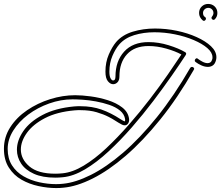

<svg xmlns="http://www.w3.org/2000/svg" viewBox="-41 -903 1125 976"><path d="M245 53Q202 53 155 43Q108 33 68.5 10.5Q29 -12 4 -51Q-21 -90 -21 -147Q-21 -206 11 -256Q43 -306 96.5 -342.5Q150 -379 214 -399Q278 -419 341 -419Q376 -419 420.5 -413Q465 -407 507.5 -393.5Q550 -380 580 -357Q610 -334 615 -300Q617 -286 610.5 -276Q604 -266 593 -266Q585 -266 578 -270Q561 -279 545 -289.5Q529 -300 511 -309Q486 -322 450.5 -332.5Q415 -343 369 -343Q362 -343 354 -343Q346 -343 338 -342Q248 -334 187.5 -302.5Q127 -271 96 -228Q65 -185 65 -143Q65 -94 108.5 -57Q152 -20 240 -20Q248 -20 257.5 -20.5Q267 -21 277 -22Q328 -27 384.5 -61Q441 -95 499 -149.5Q557 -204 613.5 -268.5Q670 -333 721 -399.5Q772 -466 813 -525.5Q854 -585 881 -626Q850 -643 804 -656Q758 -669 714 -669Q643 -669 604.5 -627Q566 -585 566 -514Q566 -495 556.5 -485Q547 -475 534 -475Q520 -475 507.5 -490Q495 -505 495 -539Q495 -587 512 -626Q529 -665 549 -689Q581 -726 634 -742Q687 -758 747 -758Q803 -758 858 -746.5Q913 -735 958.5 -714.5Q1004 -694 1031.5 -668Q1059 -642 1059 -612Q1059 -608 1058.5 -604.5Q1058 -601 1057 -597Q1052 -578 1041 -570.5Q1030 -563 1016 -563Q1000 -563 983 -570.5Q966 -578 953 -588Q949 -591 949 -595Q949 -601 954.5 -605Q960 -609 965 -604Q974 -597 988 -589.5Q1002 -582 1015 -582Q1023 -582 1029 -586.5Q1035 -591 1038 -602Q1039 -604 1039 -607Q1039 -610 1039 -612Q1039 -636 1013 -658.5Q987 -681 943.5 -699.5Q900 -718 848 -728.5Q796 -739 744 -739Q689 -739 641.5 -724.5Q594 -710 565 -677Q546 -655 530.5 -619Q515 -583 515 -539Q515 -516 521 -505Q527 -494 534 -494Q546 -494 546 -514Q546 -592 590 -640.5Q634 -689 714 -689Q765 -689 816.5 -673Q868 -657 900 -638Q909 -633 903 -623Q875 -580 832.5 -519Q790 -458 738.5 -390Q687 -322 629 -255.5Q571 -189 510.5 -133Q450 -77 391 -42Q332 -7 278 -2Q268 -1 258.5 -0.5Q249 0 240 0Q175 0 131.5 -19.5Q88 -39 66.5 -71.5Q45 -104 45 -142Q45 -189 77.5 -236.5Q110 -284 175 -318.5Q240 -353 336 -362Q344 -363 353 -363Q362 -363 369 -363Q427 -363 475 -346Q523 -329 572 -297Q577 -294 582 -291Q587 -288 592 -286Q595 -286 595 -291Q595 -296 595 -297Q591 -323 569 -341Q547 -359 514.5 -370Q482 -381 446.5 -387.5Q411 -394 379.5 -396Q348 -398 328 -398Q268 -398 209 -377Q150 -356 102.5 -320.5Q55 -285 26.5 -239.5Q-2 -194 -2 -146Q-2 -97 20 -62.5Q42 -28 78.5 -7Q115 14 158.5 23.5Q202 33 244 33Q253 33 262 32.5Q271 32 280 31Q343 25 421 -14Q499 -53 584.5 -126.5Q670 -200 757 -308Q844 -416 926 -558Q929 -563 935 -563Q940 -563 944 -558.5Q948 -554 944 -548Q862 -405 773.5 -295.5Q685 -186 598 -111Q511 -36 430 4.5Q349 45 282 51Q273 52 264 52.5Q255 53 245 53ZM990 -799Q971 -815 971 -837Q971 -857 984.5 -870Q998 -883 1017 -883Q1037 -883 1050.5 -870Q1064 -857 1064 -837Q1064 -818 1051 -805Q1048 -802 1044 -802Q1039 -802 1035.5 -807.5Q1032 -813 1037 -819Q1044 -828 1044 -837Q1044 -848 1036.5 -855.5Q1029 -863 1018 -863Q1007 -863 999 -855.5Q991 -848 991 -837Q991 -822 1002 -816Q1006 -813 1006 -808Q1006 -803 1001 -799Q996 -795 990 -799Z"/></svg>

Font: Neonderthaw
Style: Regular
Weight: 400
Designer: Robert E. Leuschke
Foundry: Robert E. Leuschke
Version: Version 1.010; ttfautohint (v1.8.3)